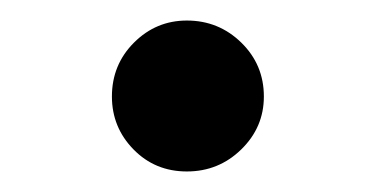

<svg xmlns="http://www.w3.org/2000/svg" viewBox="-20 -490 367 187"><path d="M89 -396Q89 -427 110.5 -448.5Q132 -470 162 -470Q193 -470 215 -448.5Q237 -427 237 -396Q237 -366 215 -344.5Q193 -323 162 -323Q131 -323 110 -344.5Q89 -366 89 -396Z"/></svg>

Font: Open Sauce One
Style: Regular
Weight: 400
Designer: Alfredo Marco Pradil
Foundry: Creative Sauce Fz LLC
Version: Version 1.477